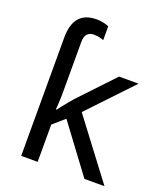

<svg xmlns="http://www.w3.org/2000/svg" viewBox="-140 -859 815 953"><g transform="rotate(20 267.0 -382.5)"><path d="M206 -765Q225 -765 243 -761Q261 -757 271 -752V-679Q264 -682 250 -685.5Q236 -689 219 -689Q197 -689 184.5 -676Q172 -663 172 -631V-363Q172 -347 171 -321Q170 -295 168 -276H172Q178 -285 190 -299.5Q202 -314 214.5 -329.5Q227 -345 236 -355L407 -536H510L293 -307L525 0H419L233 -250L172 -197V0H85V-625Q85 -765 206 -765Z"/></g></svg>

Font: TSCustom
Style: Regular
Weight: 400
Designer: Monotype Design Team
Foundry: Monotype Imaging Inc.
Version: Version 2.004; ttfautohint (v1.8.3) -l 8 -r 50 -G 200 -x 14 